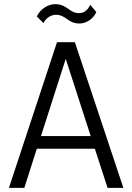

<svg xmlns="http://www.w3.org/2000/svg" viewBox="-20 -903 635 923"><path d="M250 -832C270 -832 286 -823 300 -813C315 -802 332 -790 362 -790C394 -790 428 -811 443 -845L414 -880C400 -851 382 -840 360 -840C337 -840 324 -849 309 -860C294 -870 277 -883 246 -883C211 -883 175 -861 157 -824L189 -792C200 -815 223 -832 250 -832ZM497 0H573L340 -700H254L23 0H97L157 -188H436ZM177 -249 296 -620 416 -249Z"/></svg>

Font: Arthouse Owned
Style: Regular
Weight: 400
Designer: Jeremy Tribby
Foundry: Tribby Type
Version: Version 1.000;PS 001.000;hotconv 1.0.88;makeotf.lib2.5.64775